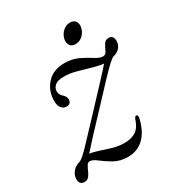

<svg xmlns="http://www.w3.org/2000/svg" viewBox="-149 -657 697 757"><g transform="rotate(-30 199.0 -279.0)"><path d="M75 -53Q66.5 -53.5 61 -44.2Q55.5 -35 50.2 -22.8Q45 -10.5 37.5 -1.2Q30 8 18 8Q-6 8 -6 -17.5Q-6 -35 5.8 -50Q17.5 -65 40.5 -71.5Q53 -76 87.8 -112.5Q122.5 -149 189.5 -220.5Q235 -269 268 -304.5Q301 -340 316.5 -358Q293.5 -360.5 265 -369Q236.5 -377.5 207.8 -385.2Q179 -393 154.5 -393Q124.5 -393 112.2 -382.2Q100 -371.5 100 -355.5Q100 -340.5 114.5 -328.5Q125.5 -318 125.5 -306Q125.5 -285 103.5 -285Q90.5 -285 81.5 -296.2Q72.5 -307.5 72.5 -328.5Q72.5 -374.5 101.5 -406.2Q130.5 -438 181.5 -438Q216.5 -438 244 -424.8Q271.5 -411.5 292.2 -398Q313 -384.5 328 -384.5Q339.5 -384.5 345.8 -397.8Q352 -411 359.5 -424Q367 -437 382 -437Q404 -437 404 -410.5Q404 -394.5 393.2 -381.5Q382.5 -368.5 364.5 -364.5Q357 -362.5 341 -348Q325 -333.5 294.5 -301.5Q264 -269.5 213.5 -215Q168 -167 137.2 -133.8Q106.5 -100.5 88 -79.5Q106.5 -77.5 129.8 -69.5Q153 -61.5 178.8 -54Q204.5 -46.5 231 -46.5Q261 -46.5 281.8 -59.2Q302.5 -72 314.5 -109Q319 -118 324.5 -117.5Q331 -117 330 -105Q318.5 -50.5 289 -21.2Q259.5 8 215.5 8Q180 8 153.2 -7.2Q126.5 -22.5 107.2 -37.8Q88 -53 75 -53ZM258.5 -480.5Q240.5 -480.5 233 -492.8Q225.5 -505 230 -523Q235 -541 249 -553.2Q263 -565.5 280.5 -565.5Q298.5 -565.5 306 -553.2Q313.5 -541 308.5 -523Q304 -505 290 -492.8Q276 -480.5 258.5 -480.5Z"/></g></svg>

Font: Fraunces 144pt S050 Light
Style: Italic
Weight: 300
Italic angle: -16°
Version: Version 1.000; ttfautohint (v1.8.3)